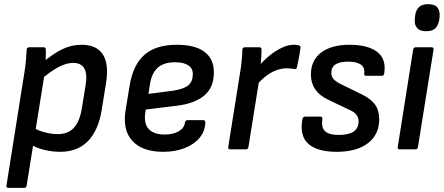

<svg xmlns="http://www.w3.org/2000/svg" viewBox="-20 -717 2131 922"><path d="M269 12Q230 12 190 2Q150 -8 128 -24L137 -106Q162 -90 195 -81.5Q228 -73 257 -73Q307 -73 335 -103.5Q363 -134 373 -197L391 -307Q400 -363 384.5 -389Q369 -415 331 -415Q298 -415 259 -394Q220 -373 168 -328L179 -412Q233 -458 277.5 -480Q322 -502 372 -502Q444 -502 474 -455.5Q504 -409 489 -317L468 -187Q452 -90 402 -39Q352 12 269 12ZM20 185Q9 185 11 174L98 -374Q102 -399 104.5 -427Q107 -455 108 -477Q108 -490 120 -490H189Q200 -490 200 -479Q200 -472 200 -459Q200 -446 199.5 -433.5Q199 -421 197 -415L194 -362L108 174Q106 185 97 185Z M764 12Q664 12 616 -40Q568 -92 583 -187L603 -309Q620 -408 675 -455Q730 -502 829 -502Q917 -502 962 -468Q1007 -434 1007 -370Q1007 -296 960 -257.5Q913 -219 827 -209L680 -191L677 -171Q671 -121 695.5 -96Q720 -71 771 -71Q811 -71 838 -86.5Q865 -102 868 -128Q870 -140 880 -140H956Q966 -140 966 -129Q965 -88 939 -56Q913 -24 867.5 -6Q822 12 764 12ZM693 -266 814 -282Q864 -290 885 -308Q906 -326 906 -362Q906 -389 884 -403.5Q862 -418 821 -418Q766 -418 737 -391.5Q708 -365 700 -312Z M1085 0Q1074 0 1076 -11L1133 -369Q1138 -398 1140.5 -424.5Q1143 -451 1144 -478Q1144 -490 1156 -490H1225Q1236 -490 1236 -480Q1236 -461 1234.5 -437.5Q1233 -414 1230 -397L1226 -342L1173 -11Q1172 -6 1169.5 -3Q1167 0 1162 0ZM1209 -305 1220 -396Q1246 -427 1275 -450.5Q1304 -474 1334 -488Q1364 -502 1389 -502Q1408 -502 1416 -499Q1421 -497 1422.5 -493.5Q1424 -490 1423 -485Q1420 -464 1415.5 -440Q1411 -416 1406 -394Q1403 -382 1392 -386Q1385 -387 1376 -388Q1367 -389 1356 -389Q1332 -389 1306.5 -379.5Q1281 -370 1256.5 -351Q1232 -332 1209 -305Z M1597 12Q1504 12 1461 -26Q1418 -64 1432 -144Q1435 -157 1445 -157H1519Q1530 -157 1528 -144Q1522 -103 1542 -86Q1562 -69 1607 -69Q1702 -69 1702 -134Q1702 -152 1692 -165.5Q1682 -179 1657 -190L1554 -239Q1513 -259 1493 -289Q1473 -319 1473 -359Q1473 -427 1522 -464.5Q1571 -502 1659 -502Q1746 -502 1791 -468Q1836 -434 1825 -364Q1823 -353 1814 -353H1738Q1728 -353 1729 -364Q1733 -393 1712.5 -407Q1692 -421 1652 -421Q1571 -421 1571 -368Q1571 -349 1582.5 -336.5Q1594 -324 1621 -311L1719 -263Q1762 -242 1781.5 -214Q1801 -186 1801 -144Q1801 -71 1747 -29.5Q1693 12 1597 12Z M1899 0Q1888 0 1890 -11L1964 -479Q1967 -490 1977 -490H2052Q2063 -490 2062 -479L1987 -11Q1985 0 1976 0ZM2026 -567Q1996 -567 1982.5 -583Q1969 -599 1972 -626L1973 -638Q1976 -667 1991 -682Q2006 -697 2036 -697Q2068 -697 2080.5 -681Q2093 -665 2091 -638L2090 -626Q2086 -597 2071.5 -582Q2057 -567 2026 -567Z"/></svg>

Font: Sofia Sans SemiBold
Style: Italic
Weight: 600
Italic angle: -9°
Designer: Botio Nikoltchev, Ani Petrova
Foundry: lettersoup
Version: Version 4.100-B